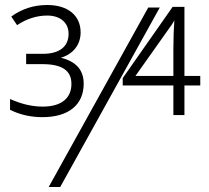

<svg xmlns="http://www.w3.org/2000/svg" viewBox="-20 -744 832 764"><path d="M300.8 -615.2C300.8 -682.1 250.5 -724.1 168 -724.1C114.7 -724.1 67.4 -709 24.9 -678.2L47.9 -644C86.4 -669.4 126.5 -682.1 168 -682.1C220.2 -682.1 252.9 -653.3 252.9 -609.9C252.9 -559.6 218.3 -529.8 149.9 -529.8H84V-488.8H147.9C225.6 -488.8 264.2 -464.4 264.2 -410.2C264.2 -353.5 224.6 -319.8 149.9 -319.8C107.4 -319.8 64.5 -330.1 20 -350.1V-307.1C59.1 -287.6 102.1 -277.8 148.9 -277.8C252.4 -277.8 313 -326.7 313 -411.1C313 -465.3 282.7 -499.5 222.2 -514.2C269.5 -528.3 300.8 -564.5 300.8 -615.2ZM776.9 -441.9H713.9V-716.8H667L468.3 -433.1V-403.8H669.9V-286.1H713.9V-403.8H776.9ZM569.8 -713.9 173.8 0H219.7L615.7 -713.9ZM519 -441.9C610.4 -570.3 658.2 -638.2 663.6 -646C668.5 -653.3 671.9 -659.2 673.8 -663.1C671.4 -630.4 669.9 -592.8 669.9 -549.8V-441.9Z"/></svg>

Font: Open Sans 300
Style: Regular
Weight: 300
Foundry: Ascender Corporation
Version: Version 1.100;PS 001.100;hotconv 1.0.88;makeotf.lib2.5.64775